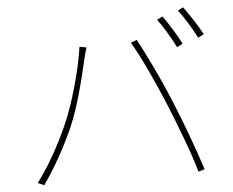

<svg xmlns="http://www.w3.org/2000/svg" viewBox="-54 -860 1108 913"><g transform="rotate(-5 500.0 -403.5)"><path d="M751 -761 724 -748C751 -711 788 -650 807 -610L835 -624C813 -668 776 -726 751 -761ZM852 -796 826 -783C855 -746 888 -691 911 -646L939 -660C919 -699 879 -760 852 -796ZM243 -290C209 -212 155 -109 91 -24L121 -11C181 -97 231 -189 269 -275C318 -387 352 -546 365 -600C370 -620 373 -630 378 -646L345 -652C331 -549 286 -386 243 -290ZM735 -346C778 -241 834 -96 857 -11L887 -20C861 -102 808 -249 763 -356C716 -471 656 -593 619 -661L590 -650C634 -577 693 -447 735 -346Z"/></g></svg>

Font: Noto Sans T Chinese Thin
Style: Regular
Weight: 100
Designer: Ryoko NISHIZUKA (kana & ideographs); Paul D. Hunt (Latin, Greek & Cyrillic); Wenlong ZHANG (bopomofo); Sandoll Communica
Foundry: Adobe Systems Incorporated
Version: Version 1.000;PS 1;hotconv 1.0.78;makeotf.lib2.5.61930